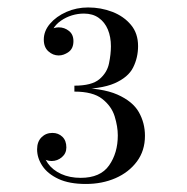

<svg xmlns="http://www.w3.org/2000/svg" viewBox="-20 -932 490 502"><path d="M204.5 -451Q161 -451 132.8 -464.2Q104.5 -477.5 90.8 -498.2Q77 -519 77 -541.5Q77 -561.5 88.5 -573Q100 -584.5 117 -584.5Q132.5 -584.5 143 -574.5Q153.5 -564.5 153.5 -546.5Q153.5 -531 141.8 -521Q130 -511 115 -511Q101 -511 89.2 -520Q77.5 -529 77.5 -541.5H93Q93 -522 105.2 -504.8Q117.5 -487.5 139.8 -477.2Q162 -467 191 -467Q242.5 -467 265.2 -499.5Q288 -532 288 -578Q288 -601 279.8 -627.8Q271.5 -654.5 247.2 -673.5Q223 -692.5 174.5 -692.5V-702.5Q246.5 -702.5 286.8 -684.8Q327 -667 343 -638.8Q359 -610.5 359 -577Q359 -538 338 -509.8Q317 -481.5 282 -466.2Q247 -451 204.5 -451ZM174.5 -698.5V-708Q220 -708 240 -725Q260 -742 265 -766.2Q270 -790.5 270 -811Q270 -835.5 262 -854.8Q254 -874 238.2 -885.2Q222.5 -896.5 199.5 -896.5Q183.5 -896.5 168 -891.8Q152.5 -887 139.5 -878Q126.5 -869 118.8 -856.2Q111 -843.5 111 -828.5H95.5Q95.5 -843.5 108 -852Q120.5 -860.5 133.5 -860.5Q148.5 -860.5 160.2 -851.2Q172 -842 172 -824.5Q172 -805 159.2 -796Q146.5 -787 133.5 -787Q118.5 -787 106.5 -797.8Q94.5 -808.5 94.5 -828.5Q94.5 -851 110.8 -870Q127 -889 153.5 -900.8Q180 -912.5 210.5 -912.5Q244 -912.5 273.8 -901Q303.5 -889.5 322.2 -867.2Q341 -845 341 -811.5Q341 -781.5 328.2 -755.8Q315.5 -730 279.5 -714.2Q243.5 -698.5 174.5 -698.5Z"/></svg>

Font: Bodoni Moda 9pt Medium
Style: Regular
Weight: 500
Designer: Owen Earl
Foundry: indestructible type
Version: Version 2.005